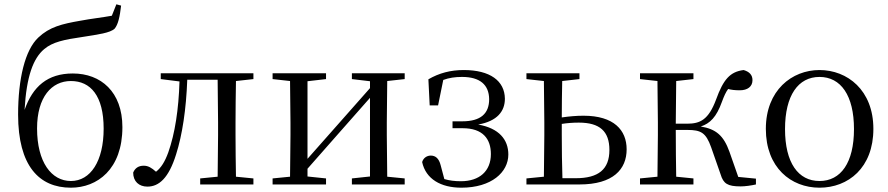

<svg xmlns="http://www.w3.org/2000/svg" viewBox="-20 -856 4122 891"><path d="M309 -16C219 -16 152 -103 152 -260C152 -406 220 -480 309 -480C400 -480 461 -412 461 -259C461 -108 400 -16 309 -16ZM309 15C431 15 548 -70 548 -266C548 -430 448 -515 318 -515C201 -515 132 -455 94 -346C103 -504 135 -586 185 -628C224 -661 276 -672 366 -685C435 -696 491 -703 512 -723C528 -742 536 -778 542 -830L520 -836L499 -783C456 -775 401 -769 354 -760C267 -745 210 -731 158 -682C96 -624 64 -490 64 -324C64 -87 161 15 309 15Z M989 0H1156V-28L1075 -36C1074 -92 1073 -174 1073 -229V-288C1073 -342 1074 -424 1075 -480L1156 -489V-516H726V-489L813 -478C809 -348 792 -237 761 -149C745 -105 728 -78 704 -59C684 -77 668 -87 647 -87C624 -87 607 -77 598 -55C598 -14 625 10 664 10C718 10 763 -30 797 -139C826 -230 844 -349 849 -486H990L992 -288V-229L990 -36L909 -28V0Z M1613 -489 1697 -479V-447L1537 -266L1407 -119V-479L1493 -489V-516H1245V-489L1326 -480L1328 -288V-229L1326 -36L1245 -28V0H1493V-28L1407 -37V-73L1562 -249L1697 -402V-37L1613 -28V0H1858V-28L1777 -36L1775 -229V-288L1777 -480L1858 -489V-516H1613Z M2121 15C2261 15 2339 -57 2339 -139C2339 -208 2296 -261 2199 -278C2288 -294 2323 -340 2323 -398C2322 -481 2254 -531 2132 -531C2071 -531 2018 -517 1968 -488L1974 -367H2013L2037 -485C2064 -495 2092 -499 2124 -499C2207 -499 2249 -463 2250 -396C2250 -329 2211 -293 2125 -293H2080V-261H2127C2221 -261 2258 -211 2258 -141C2258 -62 2205 -15 2119 -15C2090 -15 2066 -18 2042 -25L2025 -89C2017 -121 2001 -134 1979 -134C1962 -134 1945 -124 1939 -104C1956 -25 2026 15 2121 15Z M2423 0H2669C2826 0 2888 -71 2888 -163C2888 -252 2829 -319 2688 -319C2655 -319 2621 -316 2587 -311C2587 -364 2588 -432 2589 -480L2669 -489V-516H2423V-489L2504 -480L2506 -288V-229L2504 -36L2423 -28ZM2587 -281C2613 -285 2639 -287 2666 -287C2763 -287 2808 -247 2808 -160C2808 -70 2757 -29 2652 -29H2590C2588 -85 2587 -171 2587 -229Z M3324 -47C3337 -4 3356 9 3417 9C3438 9 3466 5 3488 0V-27L3406 -35L3365 -152C3338 -227 3303 -257 3232 -269C3275 -283 3305 -313 3330 -383C3340 -410 3348 -428 3359 -443C3374 -439 3391 -437 3413 -437C3449 -437 3472 -454 3472 -484C3472 -508 3458 -523 3431 -531C3368 -523 3337 -488 3303 -394C3268 -300 3229 -282 3169 -282H3116L3118 -480L3198 -489V-516H2950V-489L3031 -480L3033 -288V-229L3031 -36L2950 -28V0H3198V-28L3118 -36C3117 -92 3116 -176 3116 -253H3170C3233 -253 3256 -240 3280 -173Z M3783 15C3916 15 4033 -77 4033 -258C4033 -438 3912 -531 3783 -531C3655 -531 3534 -437 3534 -258C3534 -78 3651 15 3783 15ZM3783 -16C3684 -16 3623 -101 3623 -257C3623 -413 3684 -499 3783 -499C3882 -499 3943 -413 3943 -257C3943 -101 3882 -16 3783 -16Z"/></svg>

Font: Harano Aji Mincho KR
Style: Regular
Weight: 400
Foundry: Masamichi Hosoda
Version: HaranoAjiMinchoKR-Regular version 20230610;ttx 4.39.4